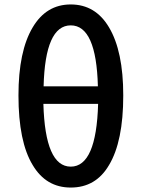

<svg xmlns="http://www.w3.org/2000/svg" viewBox="-20 -830 637 863"><path d="M298 13Q187 13 127 -88Q63 -193 63 -401Q63 -600 127 -707Q188 -810 298 -810Q409 -810 470 -707Q534 -600 534 -401Q534 -194 470 -88Q411 13 298 13ZM298 -81Q413 -81 421 -363H298H175Q183 -81 298 -81ZM176 -442H298H420Q413 -716 298 -716Q183 -716 176 -442Z"/></svg>

Font: GenSenRounded TW M
Style: Regular
Weight: 500
Version: Version 1.501;PS 1;hotconv 16.6.51;makeotf.lib2.5.65220